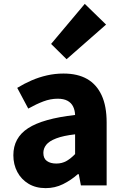

<svg xmlns="http://www.w3.org/2000/svg" viewBox="-20 -958 638 992"><path d="M216 14Q165 14 127.5 -8.5Q90 -31 69.5 -69.5Q49 -108 49 -156Q49 -246 125 -295.5Q201 -345 368 -364Q367 -389 357.5 -408Q348 -427 328.5 -437.5Q309 -448 278 -448Q241 -448 204 -434Q167 -420 126 -397L69 -504Q105 -526 143 -542.5Q181 -559 222.5 -568.5Q264 -578 308 -578Q381 -578 430 -550Q479 -522 505 -466Q531 -410 531 -325V0H398L387 -58H382Q347 -27 305.5 -6.5Q264 14 216 14ZM271 -113Q300 -113 323 -126Q346 -139 368 -162V-264Q307 -257 270.5 -243Q234 -229 219 -210Q204 -191 204 -168Q204 -139 222.5 -126Q241 -113 271 -113ZM324 -652 244 -731 418 -938 528 -831Z"/></svg>

Font: Noto Sans KR ExtraBold
Style: Regular
Weight: 800
Designer: Ryoko NISHIZUKA  (kana, bopomofo & ideographs); Paul D. Hunt (Latin, Greek & Cyrillic); Sandoll Communications , Soo-you
Foundry: Adobe
Version: Version 2.004-H2;hotconv 1.0.118;makeotfexe 2.5.65603